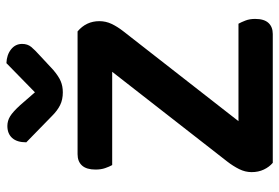

<svg xmlns="http://www.w3.org/2000/svg" viewBox="-156 -715 871 599"><g transform="rotate(-90 279.5 -415.5)"><path d="M71 0Q58 -11 50 -28Q42 -45 42 -66Q42 -86 51.5 -105Q61 -124 75 -142L355 -501H64Q59 -510 54.5 -523Q50 -536 50 -553Q50 -581 62.5 -595Q75 -609 98 -609H481Q513 -582 513 -541Q513 -521 504.5 -503Q496 -485 482 -467L201 -107H505Q510 -98 515 -85Q520 -72 520 -55Q520 -27 507.5 -13.5Q495 0 473 0ZM382 -831Q408 -830 425 -816.5Q442 -803 442 -782Q442 -765 432.5 -753.5Q423 -742 404 -725L361 -685Q341 -668 325.5 -661.5Q310 -655 291 -655Q268 -655 251 -663.5Q234 -672 218 -688L135 -769Q135 -798 148.5 -813Q162 -828 186 -828Q202 -828 216 -819.5Q230 -811 251 -788L291 -742Z"/></g></svg>

Font: Baloo Bhai 2 SemiBold
Style: Regular
Weight: 600
Designer: Supriya Tembe, Noopur Datye and Ek Type
Foundry: Ek Type
Version: Version 1.640;PS 1.000;hotconv 16.6.51;makeotf.lib2.5.65220;